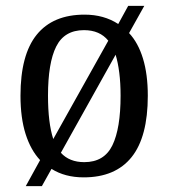

<svg xmlns="http://www.w3.org/2000/svg" viewBox="-20 -596 576 656"><path d="M117 -49Q85 -83 67.5 -138Q50 -193 50 -269Q50 -409 105.5 -477.5Q161 -546 269 -546Q335 -546 384 -514L418 -576H473L421 -483Q452 -450 468.5 -396Q485 -342 485 -269Q485 -128 429.5 -59Q374 10 266 10Q202 10 156 -19L123 40H68ZM350 -457Q321 -493 267 -493Q200 -493 172 -437Q144 -381 144 -269Q144 -176 162 -121ZM268 -42Q336 -42 364 -99.5Q392 -157 392 -269Q392 -312 387.5 -347.5Q383 -383 375 -409L188 -74Q217 -42 268 -42Z"/></svg>

Font: Noto Serif SemiCondensed
Style: Regular
Weight: 400
Width: 4
Designer: Monotype Design Team
Foundry: Monotype Imaging Inc.
Version: Version 2.013